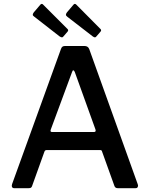

<svg xmlns="http://www.w3.org/2000/svg" viewBox="-20 -982 781 1002"><path d="M53 0Q46 0 43 -6Q40 -12 43 -21L298 -726Q301 -735 306 -738.5Q311 -742 320 -742H421Q440 -742 446 -725L699 -20Q702 -13 699 -6.5Q696 0 688 0H594Q581 0 577 -12L513 -190Q512 -195 509.5 -197Q507 -199 501 -199H224Q215 -199 212 -191L147 -10Q145 -5 141.5 -2.5Q138 0 130 0H53ZM470 -293Q483 -293 478 -307L370 -607Q366 -615 362.5 -615Q359 -615 356 -606L245 -306Q240 -293 252 -293ZM190 -957Q198 -966 205 -958L332 -831Q340 -824 331 -815L312 -793Q308 -787 303.5 -787Q299 -787 291 -792L160 -894Q151 -900 151 -905Q151 -910 156 -917ZM363 -957Q370 -966 378 -958L504 -831Q512 -824 503 -815L484 -793Q480 -787 475.5 -787Q471 -787 464 -792L332 -894Q324 -900 324 -905Q324 -910 329 -917Z"/></svg>

Font: Libre Franklin Medium
Style: Regular
Weight: 500
Designer: Pablo Impallari, Rodrigo Fuenzalida, Nhung Nguyen
Foundry: Impallari Type
Version: Version 3.000